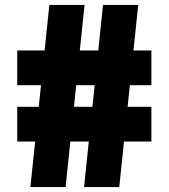

<svg xmlns="http://www.w3.org/2000/svg" viewBox="-20 -760 685 780"><path d="M321.5 0 398.5 -740H541.5L464.5 0ZM50 -185V-326H595V-185ZM103.5 0 180.5 -740H323.5L246.5 0ZM50 -414V-555H595V-414Z"/></svg>

Font: Encode Sans Condensed Thin ExtraBold
Style: Regular
Weight: 800
Version: Version 3.002